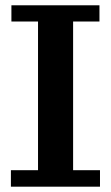

<svg xmlns="http://www.w3.org/2000/svg" viewBox="-20 -702 418 722"><path d="M21 0V-62H123V-621.1H22.9V-682.1H354V-621.1H254.9V-62H356V0Z"/></svg>

Font: Montagu Slab 144pt Medium
Style: Regular
Weight: 500
Designer: Florian Karsten
Foundry: Florian Karsten
Version: Version 1.000